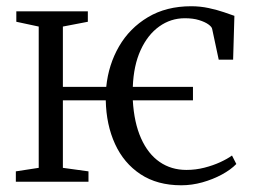

<svg xmlns="http://www.w3.org/2000/svg" viewBox="-20 -568 790 600"><path d="M546.5 11Q471.5 11 419.2 -23.5Q367 -58 339.5 -118Q312 -178 310.5 -254.5H176.5V-43.5L256.5 -32.5V0H29.5V-32.5L101 -43.5V-485L31 -500V-532.5H254.5V-500L176.5 -485V-296.5H312Q319 -366 352 -423Q385 -480 442.2 -514.2Q499.5 -548.5 577.5 -548.5Q605.5 -548.5 632.2 -542.8Q659 -537 680 -529.8Q701 -522.5 712.5 -518.5L708.5 -381.5H663.5L643 -477.5Q642 -484 631.2 -491.8Q620.5 -499.5 602 -505.2Q583.5 -511 557.5 -511Q513.5 -511 477.5 -485.2Q441.5 -459.5 419.5 -411.5Q397.5 -363.5 395 -296.5H583V-254.5H395Q399 -184.5 420.8 -135.8Q442.5 -87 478.8 -62Q515 -37 562.5 -37Q591.5 -37 618.8 -44Q646 -51 668.2 -61.2Q690.5 -71.5 705 -82L718.5 -55.5Q701 -37.5 673.2 -22.5Q645.5 -7.5 612.5 1.8Q579.5 11 546.5 11Z"/></svg>

Font: Merriweather 72pt Light
Style: Regular
Weight: 300
Version: Version 2.100